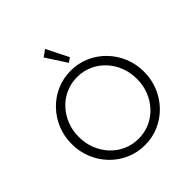

<svg xmlns="http://www.w3.org/2000/svg" viewBox="-281 -1329 1561 1561"><g transform="rotate(-45 500.0 -548.0)"><path d="M500 16Q413.5 16 338 -17Q262.5 -50 205.5 -108.8Q148.5 -167.5 116.2 -245.2Q84 -323 84 -412Q84 -501.5 116.2 -579Q148.5 -656.5 205.5 -715.2Q262.5 -774 338 -807Q413.5 -840 500 -840Q586.5 -840 662 -807Q737.5 -774 794.5 -715.2Q851.5 -656.5 883.8 -579Q916 -501.5 916 -412Q916 -323 883.8 -245.2Q851.5 -167.5 794.5 -108.8Q737.5 -50 662 -17Q586.5 16 500 16ZM500 -57.5Q570.5 -57.5 631 -84.5Q691.5 -111.5 737.2 -160Q783 -208.5 808.5 -273Q834 -337.5 834 -412Q834 -486.5 808.5 -551Q783 -615.5 737.2 -664Q691.5 -712.5 631 -739.5Q570.5 -766.5 500 -766.5Q429.5 -766.5 368.8 -739.5Q308 -712.5 262.5 -664Q217 -615.5 191.2 -551Q165.5 -486.5 165.5 -412Q165.5 -337.5 191.2 -273Q217 -208.5 262.5 -160Q308 -111.5 368.8 -84.5Q429.5 -57.5 500 -57.5ZM535 -895 420.5 -1071 478 -1112 573 -922.5Z"/></g></svg>

Font: Spartan Thin
Style: Regular
Weight: 400
Version: Version 1.004